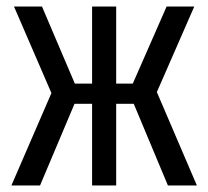

<svg xmlns="http://www.w3.org/2000/svg" viewBox="-20 -570 640 590"><path d="M15 0 138 -284 23 -550H109L210 -313H263V-550H337V-313H388L492 -550H577L462 -287L585 0H496L391 -251H337V0H263V-251H209L103 0Z"/></svg>

Font: Pitagon Sans Mono
Style: Regular
Weight: 400
Monospace: yes
Designer: Travis Tran
Foundry: Pitagon
Version: Version 1.001;gftools[0.9.26]